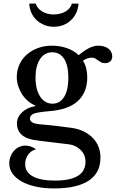

<svg xmlns="http://www.w3.org/2000/svg" viewBox="-20 -796 649 1076"><path d="M274 -215Q316 -215 339.5 -253Q363 -291 363 -360Q363 -429 339.5 -466Q316 -503 273 -503Q230 -503 204.5 -465Q179 -427 179 -361Q179 -295 205 -255Q231 -215 274 -215ZM219 -98Q243 -96 263 -94Q283 -92 302.5 -89.5Q322 -87 341.5 -84.5Q361 -82 384 -79Q456 -68 499.5 -23.5Q543 21 543 88Q543 173 477 216.5Q411 260 284 260Q228 260 181.5 250Q135 240 102 221.5Q69 203 50.5 177.5Q32 152 32 120Q32 99 39 81Q46 63 58 49.5Q70 36 86.5 28Q103 20 121 20Q155 20 182 41Q155 47 138 70.5Q121 94 121 124Q121 169 164 192.5Q207 216 288 216Q459 216 459 111Q459 71 432 44.5Q405 18 368 13Q344 10 318 7Q292 4 268 1Q244 -2 223 -4.5Q202 -7 189 -9Q75 -21 75 -105Q75 -140 104 -167Q133 -194 177 -201V-205Q155 -214 136 -230.5Q117 -247 103.5 -268Q90 -289 82 -313.5Q74 -338 74 -364Q74 -401 88.5 -433.5Q103 -466 129.5 -489.5Q156 -513 192 -526.5Q228 -540 271 -540Q316 -540 354.5 -526.5Q393 -513 421 -487Q455 -515 481 -527.5Q507 -540 530 -540Q566 -540 587.5 -523.5Q609 -507 609 -479Q609 -462 597.5 -452Q586 -442 569 -442Q555 -442 546 -447Q537 -452 529.5 -457.5Q522 -463 514 -468Q506 -473 494 -473Q471 -473 445 -456Q469 -418 469 -363Q469 -278 416 -229.5Q363 -181 257 -173Q196 -168 172 -160Q148 -152 148 -131Q148 -115 166 -107.5Q184 -100 219 -98ZM420 -776Q418 -747 407 -723.5Q396 -700 377.5 -682.5Q359 -665 334.5 -655.5Q310 -646 282 -646Q253 -646 228.5 -656Q204 -666 185.5 -683Q167 -700 156 -724Q145 -748 144 -776H180Q189 -748 216.5 -731.5Q244 -715 281 -715Q319 -715 347 -731.5Q375 -748 383 -776Z"/></svg>

Font: SVN-Libre Baskerville
Style: Regular
Weight: 400
Designer: Pablo Impallari, Rodrigo Fuenzalida
Foundry: Pablo Impallari, Rodrigo Fuenzalida
Version: Version 1.000; ttfautohint (v1.8.4)